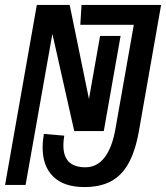

<svg xmlns="http://www.w3.org/2000/svg" viewBox="-22 -745 672 777"><path d="M150.5 -148Q150.5 -175 155.5 -203L238 -196Q234.5 -175.5 234.5 -156.5Q234.5 -68 323.5 -68Q371 -68 401.5 -108.2Q432 -148.5 445 -222.5L519.5 -644.5H303L308 -725H630L540 -213.5Q525.5 -133 498 -83.8Q470.5 -34.5 426.8 -11.2Q383 12 319.5 12Q237 12 193.8 -30Q150.5 -72 150.5 -148ZM127 -725H260L338 -344.5L383 -599.5H466L398 -214.5H278.5L190 -608L81.5 3.5H-1.5Z"/></svg>

Font: JuliaMono Medium
Style: Italic
Weight: 500
Italic angle: -9°
Monospace: yes
Designer: cormullion
Foundry: corm
Version: Version 0.054; ttfautohint (v1.8.4)